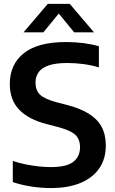

<svg xmlns="http://www.w3.org/2000/svg" viewBox="-20 -968 600 998"><path d="M244.5 9.5Q194 9.5 142.5 1.5Q91 -6.5 46.5 -21.5V-131.5Q77.5 -121 111.8 -114Q146 -107 180 -103.2Q214 -99.5 244.5 -99.5Q325 -99.5 360.5 -126.5Q396 -153.5 396 -203Q396 -245.5 369.8 -268.8Q343.5 -292 274.5 -309.5L224.5 -322.5Q128.5 -347 79.8 -397.8Q31 -448.5 31 -531.5Q31 -633.5 104 -691.5Q177 -749.5 323 -749.5Q370.5 -749.5 414.8 -743.8Q459 -738 494 -727.5V-617.5Q457.5 -629 415 -634.8Q372.5 -640.5 330 -640.5Q269.5 -640.5 233.2 -628Q197 -615.5 180.8 -592.8Q164.5 -570 164.5 -538.5Q164.5 -498.5 188.2 -475.8Q212 -453 274 -436.5L324 -423.5Q394.5 -406 440.2 -377.8Q486 -349.5 508 -308.8Q530 -268 530 -212Q530 -142.5 496 -93Q462 -43.5 398.2 -17Q334.5 9.5 244.5 9.5ZM102.5 -800 228.5 -948H342.5L468.5 -800H365.5L274.5 -911H296.5L205.5 -800Z"/></svg>

Font: Encode Sans Condensed Thin SemiBold
Style: Regular
Weight: 600
Version: Version 3.002